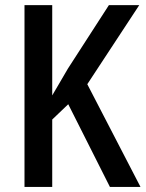

<svg xmlns="http://www.w3.org/2000/svg" viewBox="-20 -734 572 754"><path d="M322.8 -403.3 531.7 0H411.6L248 -324.7L185.1 -264.6V0H76.2V-713.9H185.1V-359.4Q196.8 -379.4 212.2 -405.5Q227.5 -431.6 246.6 -464.4L407.7 -713.9H526.9Z"/></svg>

Font: Open Sans
Style: Regular
Weight: 600
Width: 3
Foundry: Ascender Corporation
Version: Version 1.000